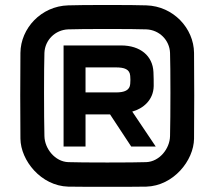

<svg xmlns="http://www.w3.org/2000/svg" viewBox="-20 -726 840 752"><path d="M434 -364H315V-462H434C467 -462 488 -455 490 -429C491 -416 491 -410 490 -397C488 -372 467 -364 434 -364ZM60 -183C59 -249 59 -453 60 -519C61 -615 141 -702 247 -705C292 -707 509 -707 553 -705C659 -702 739 -615 740 -519C741 -453 741 -249 740 -183C739 -97 659 2 553 5C509 6 292 6 247 5C141 2 61 -97 60 -183ZM154 -193C155 -143 196 -93 247 -91C292 -89 509 -89 553 -91C604 -93 645 -143 646 -193C648 -269 648 -463 646 -519C644 -569 604 -609 553 -611C509 -613 292 -613 247 -611C196 -609 156 -569 154 -519C152 -463 152 -269 154 -193ZM229 -152H315V-278H411L494 -152H590L498 -289C539 -300 581 -333 582 -389C582 -407 582 -425 581 -444C578 -507 530 -548 454 -548H229Z"/></svg>

Font: Fervojo
Style: Bold
Weight: 700
Designer: kohakuno
Version: ver.1.0